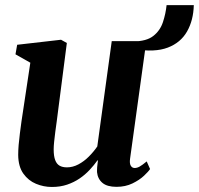

<svg xmlns="http://www.w3.org/2000/svg" viewBox="-20 -714 771 744"><path d="M181 10.5Q149 10.5 119.5 -1.8Q90 -14 70.5 -41.2Q51 -68.5 50.5 -113.5Q50.5 -130.5 52.2 -151.8Q54 -173 57 -196.5Q60 -220 63.2 -243.5Q66.5 -267 70 -288.5L97.5 -471L40 -503.5L46.5 -540.5L216.5 -560L239 -547.5L205.5 -288Q203 -267 200 -245Q197 -223 194.2 -202.5Q191.5 -182 189.8 -164.8Q188 -147.5 188 -135Q188 -109 193.8 -93.8Q199.5 -78.5 210.8 -72Q222 -65.5 239.5 -65.5Q262 -65.5 283.8 -77Q305.5 -88.5 324.2 -107.2Q343 -126 357 -146.5L413 -554.5H547L484 -99Q481.5 -80.5 486.8 -71.8Q492 -63 502 -63Q511 -63 521 -68.5Q531 -74 548.5 -88.5L561.5 -59Q555.5 -49.5 538 -33Q520.5 -16.5 493.2 -3.2Q466 10 431.5 10Q395 10 376.8 -5.5Q358.5 -21 356 -47Q356 -50 356 -55Q356 -60 356.5 -66.5Q357 -73 358 -79.5Q359 -86 359.5 -92L358 -93Q344.5 -74 327.2 -55.5Q310 -37 288.2 -22.2Q266.5 -7.5 240 1.5Q213.5 10.5 181 10.5ZM625.5 -694H731Q729.5 -635.5 704.8 -592Q680 -548.5 630 -529.5Q580 -510.5 501 -523.5L497 -553.5Q548 -554 574.2 -574.8Q600.5 -595.5 611.2 -627.8Q622 -660 625.5 -694Z"/></svg>

Font: Merriweather 36pt
Style: Bold Italic
Weight: 700
Italic angle: -7.8°
Version: Version 2.101